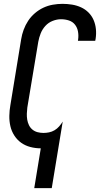

<svg xmlns="http://www.w3.org/2000/svg" viewBox="-20 -763 540 998"><path d="M158 215 192 8Q164 8 137.5 1Q111 -6 90 -21Q69 -36 54.5 -58.5Q40 -81 34 -107Q28 -133 28.5 -161Q29 -189 34 -217L90 -559Q94 -584 103 -608.5Q112 -633 126.5 -655Q141 -677 161.5 -694.5Q182 -712 205.5 -723Q229 -734 254.5 -738.5Q280 -743 305 -743Q330 -743 354.5 -739Q379 -735 401 -725Q423 -715 440 -698Q457 -681 466.5 -659Q476 -637 478.5 -612Q481 -587 477 -561L475 -551H385L386 -557Q389 -578 385.5 -598.5Q382 -619 370 -634.5Q358 -650 338.5 -656.5Q319 -663 297 -663Q276 -663 254 -654.5Q232 -646 216 -628.5Q200 -611 191.5 -589.5Q183 -568 179 -546L122 -204Q120 -188 119.5 -172Q119 -156 121.5 -141Q124 -126 130.5 -112.5Q137 -99 148.5 -89.5Q160 -80 175 -76Q190 -72 206 -72Q220 -72 235 -75Q250 -78 263.5 -86Q277 -94 287.5 -106Q298 -118 306 -131L249 215Z"/></svg>

Font: Iosevka Medium Oblique
Style: Regular
Weight: 500
Italic angle: -9°
Monospace: yes
Designer: Belleve Invis
Foundry: Belleve Invis
Version: Version 32.5.0; ttfautohint (v1.8.4)